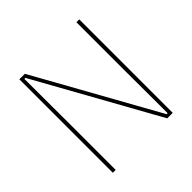

<svg xmlns="http://www.w3.org/2000/svg" viewBox="-167 -784 928 928"><g transform="rotate(-45 297.0 -319.5)"><path d="M130 -639 476.5 -16.5H483.5L482.5 -305.5V-639H502V0H464.5L118 -623H111L112 -313V0H92.5V-639Z"/></g></svg>

Font: Anek Telugu Thin
Style: Regular
Weight: 250
Version: Version 1.003